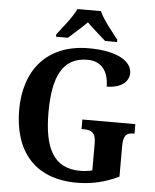

<svg xmlns="http://www.w3.org/2000/svg" viewBox="-61 -982 843 1044"><g transform="rotate(5 360.0 -460.5)"><path d="M216 -784V-771H281C307 -795 354 -835 382 -864C410 -836 459 -794 484 -771H549V-784C520 -822 466 -886 447 -931H319C299 -886 245 -822 216 -784ZM396 10C481 10 553 -8 626 -43V-209C626 -267 642 -283 680 -283H687V-335H398V-283H411C455 -283 476 -267 476 -213V-64C455 -59 432 -56 410 -56C264 -56 211 -164 211 -358C211 -554 263 -661 398 -661C477 -661 514 -604 514 -525C593 -525 635 -562 635 -609C635 -673 555 -724 400 -724C171 -724 51 -574 51 -358C51 -137 164 10 396 10Z"/></g></svg>

Font: Noto Serif SemiCondensed
Style: Bold
Weight: 700
Width: 4
Designer: Monotype Design Team
Foundry: Monotype Imaging Inc.
Version: Version 2.015